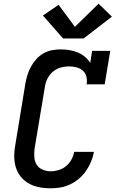

<svg xmlns="http://www.w3.org/2000/svg" viewBox="-20 -1010 640 1038"><path d="M254 8Q231 8 208 5Q185 2 164.5 -5Q144 -12 126 -24Q108 -36 94 -52.5Q80 -69 71.5 -89Q63 -109 59.5 -131Q56 -153 57 -176Q58 -199 62 -222L117 -557Q121 -580 128 -603.5Q135 -627 147 -649Q159 -671 176 -690Q193 -709 215 -721.5Q237 -734 261 -738.5Q285 -743 308 -743Q332 -743 355.5 -739Q379 -735 400 -726.5Q421 -718 438.5 -703.5Q456 -689 468 -670L478 -735H576L546 -554H448Q452 -574 447.5 -594Q443 -614 429 -627Q415 -640 395 -645.5Q375 -651 355 -651Q340 -651 324.5 -648.5Q309 -646 294.5 -640Q280 -634 267 -623.5Q254 -613 245 -599.5Q236 -586 230.5 -571.5Q225 -557 223 -542L167 -207Q164 -184 165.5 -161Q167 -138 178 -120Q189 -102 210 -93Q231 -84 254 -84Q275 -84 297 -90.5Q319 -97 337 -112Q355 -127 366 -147Q377 -167 381 -189H488Q483 -162 472.5 -136.5Q462 -111 446 -87.5Q430 -64 408 -45Q386 -26 360 -13.5Q334 -1 307 3.5Q280 8 254 8ZM321 -802 212 -926 297 -984 385 -865 513 -990 585 -920 432 -802Z"/></svg>

Font: Iosevka Slab SmBdExObl
Style: Regular
Weight: 600
Width: 7
Italic angle: -9°
Monospace: yes
Designer: Belleve Invis
Foundry: Belleve Invis
Version: Version 11.1.0; ttfautohint (v1.8.3)